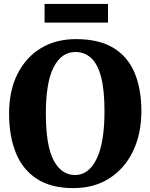

<svg xmlns="http://www.w3.org/2000/svg" viewBox="-20 -953 771 984"><path d="M361 11Q243.5 12 169.5 -36Q95.5 -84 61 -170.2Q26.5 -256.5 26.5 -370.5Q26.5 -487 69.2 -573Q112 -659 189.5 -706Q267 -753 371.5 -752.5Q489 -752 562.5 -706.8Q636 -661.5 670.2 -579Q704.5 -496.5 704.5 -384Q704.5 -267.5 662 -178.8Q619.5 -90 542.2 -40Q465 10 361 11ZM366 -686.5Q295.5 -686.5 255.2 -609Q215 -531.5 215 -371Q215 -207 254.8 -131.5Q294.5 -56 364.5 -56Q435 -56 475.2 -139Q515.5 -222 515.5 -383Q515.5 -493 497.8 -559.5Q480 -626 446.5 -656.2Q413 -686.5 366 -686.5ZM533.5 -933V-837H208.5V-933Z"/></svg>

Font: Merriweather Black
Style: Regular
Weight: 900
Designer: Eben Sorkin
Foundry: Eben Sorkin
Version: Version 2.200;gftools[0.9.31]